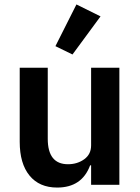

<svg xmlns="http://www.w3.org/2000/svg" viewBox="-20 -824 626 856"><path d="M303.2 -581.1 227.1 -618.2 320.8 -804.2 428.2 -751ZM234.9 12.2Q155.3 12.2 111.6 -41.3Q67.9 -94.7 67.9 -191.9V-522H192.9V-205.1Q192.9 -91.8 283.2 -91.8Q324.7 -91.8 355.5 -114Q386.2 -136.2 386.2 -175.8V-522H512.2V0H386.2V-86.9H381.8Q345.2 12.2 234.9 12.2Z"/></svg>

Font: Anuphan SemiBold
Style: Bold
Weight: 600
Designer: Mike Abbink, Paul van der Laan, Pieter van Rosmalen, Mint Tantisuwanna
Foundry: Bold Monday; Cadson Demak
Version: Version 3.002;hotconv 1.0.109;makeotfexe 2.5.65596